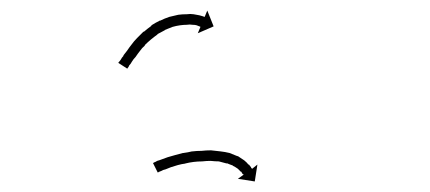

<svg xmlns="http://www.w3.org/2000/svg" viewBox="-20 -591 816 364"><path d="M272 -283Q272 -283 272 -283Q272 -283 272 -283Q272 -283 272 -283Q272 -283 272 -283Q275 -284 278 -286Q278 -286 278 -286Q278 -286 278 -286Q278 -286 278 -286Q278 -286 278 -286Q282 -287 287 -289Q287 -289 287 -289Q287 -289 287 -289Q287 -289 287 -289Q287 -289 287 -289Q292 -291 298 -293Q298 -293 298 -293Q298 -293 298 -293Q298 -293 298 -293Q298 -293 298 -293Q305 -295 312 -297Q312 -297 312 -297Q312 -297 312 -297Q312 -297 312 -297Q312 -297 312 -297Q320 -299 327 -301Q327 -301 327.5 -301Q328 -301 328 -301Q328 -301 328 -301Q328 -301 328 -301Q336 -302 344 -304Q344 -304 344 -304Q344 -304 344 -304Q345 -304 345 -304Q345 -304 345 -304Q353 -305 362 -305Q362 -305 362 -305Q362 -305 362 -305Q362 -305 362 -305Q362 -305 362 -305Q371 -306 380 -306Q380 -306 380 -306Q380 -306 380 -306Q380 -306 380 -306Q380 -306 380 -306Q389 -305 398 -304Q398 -304 398 -304Q398 -304 398 -304Q398 -304 398 -304Q398 -304 398 -304Q407 -303 415 -301Q415 -301 415 -301Q415 -301 415 -301Q415 -301 415 -301Q415 -301 415 -301Q423 -298 430 -295Q430 -295 430.5 -295Q431 -295 431 -295Q431 -295 431 -295Q431 -295 431 -295Q437 -291 443 -287Q443 -287 443 -287Q443 -287 443 -287Q443 -287 443 -287Q443 -287 443 -287Q448 -283 451 -279Q451 -279 451 -279Q451 -279 452 -279Q452 -279 452 -279Q452 -279 452 -279Q454 -276 456 -274Q456 -274 456 -274Q456 -274 456 -273Q456 -273 456 -273Q456 -273 456 -273Q457 -272 458 -271L468 -279L463 -247L431 -252L442 -260Q441 -261 440 -261Q440 -261 440 -261Q440 -261 440 -261Q440 -261 440 -261Q440 -261 440 -261Q439 -263 437 -266Q437 -266 437 -266Q437 -266 437 -265Q437 -265 437 -265Q437 -265 437 -265Q434 -268 431 -271Q431 -271 431 -271Q431 -271 431 -271Q431 -271 431 -271Q431 -271 431 -271Q427 -274 421 -277Q421 -277 421 -277Q421 -277 422 -277Q422 -277 422 -277Q422 -277 422 -277Q416 -279 409 -282Q409 -282 409 -282Q409 -282 410 -282Q410 -282 410 -281.5Q410 -281 410 -281Q403 -283 395 -285Q395 -285 395 -285Q395 -285 395 -285Q395 -285 395.5 -285Q396 -285 396 -285Q388 -285 379 -286Q379 -286 379.5 -286Q380 -286 380 -286Q380 -286 380 -286Q380 -286 380 -286Q372 -286 363 -285Q363 -285 363 -285Q363 -285 363 -285Q363 -285 363 -285Q363 -285 363 -285Q355 -285 347 -284Q347 -284 347 -284Q347 -284 347 -284Q347 -284 347 -284Q347 -284 347 -284Q339 -283 331 -281Q331 -281 331 -281Q331 -281 331 -281Q332 -281 332 -281Q332 -281 332 -281Q324 -280 317 -278Q317 -278 317 -278Q317 -278 317 -278Q317 -278 317 -278Q317 -278 317 -278Q310 -276 304 -274Q304 -274 304 -274Q304 -274 304 -274Q304 -274 304 -274Q304 -274 304 -274Q299 -272 294 -270Q294 -270 294 -270Q294 -270 294 -270Q294 -270 294 -270Q294 -270 294 -270Q289 -269 286 -267Q286 -267 286 -267Q286 -267 286 -267Q286 -267 286 -267Q286 -267 286 -267Q283 -266 281 -265Q281 -265 281 -265Q281 -265 281 -265Q281 -265 281 -265Q281 -265 281 -265Q280 -264 279 -264L270 -282Q271 -282 272 -283ZM205 -473Q207 -475 209 -478Q211 -482 214 -485Q214 -485 214 -485Q214 -485 214 -486Q214 -486 214 -486Q214 -486 214 -486Q217 -490 221 -495Q221 -495 221 -495Q221 -495 221 -495Q221 -495 221 -495Q221 -495 221 -495Q225 -501 229 -506Q229 -506 229 -506Q229 -506 229 -506Q229 -506 229 -506Q229 -506 229 -506Q234 -513 240 -519Q240 -519 240 -519Q240 -519 240 -519Q240 -519 240 -519Q240 -519 240 -519Q246 -525 252 -531Q252 -531 252 -531Q252 -531 252 -531Q252 -531 252.5 -531Q253 -531 253 -531Q260 -537 267 -542Q267 -542 267 -542Q267 -542 267 -543Q267 -543 267 -543Q267 -543 267 -543Q275 -548 283 -552Q283 -552 283 -552Q283 -552 284 -552Q284 -552 284 -552Q284 -552 284 -552Q292 -556 301 -559Q301 -559 301 -559Q301 -559 301 -559Q301 -559 301 -559Q301 -559 301 -559Q309 -561 318 -563Q318 -563 318 -563Q318 -563 318 -563Q318 -563 318 -563Q318 -563 318 -563Q326 -564 333 -564Q333 -564 333 -564Q333 -564 333 -564Q333 -564 333.5 -564Q334 -564 334 -564Q341 -565 347 -564Q347 -564 347 -564Q347 -564 347 -564Q347 -564 347 -564Q347 -564 347 -564Q353 -563 358 -562Q358 -562 358 -562Q358 -562 358 -562Q358 -562 358 -562Q358 -562 358 -562Q362 -561 365 -560Q365 -560 365 -560Q365 -560 365 -560Q365 -560 365 -560Q365 -560 365 -560Q367 -559 368 -559L373 -571L385 -541L355 -528L360 -540Q359 -541 358 -541Q358 -541 358 -541Q358 -541 358 -541Q358 -541 358 -541Q358 -541 358 -541Q356 -542 353 -543Q353 -543 353 -543Q353 -543 353 -543Q353 -543 353 -543Q353 -543 353 -543Q350 -544 345 -544Q345 -544 345 -544Q345 -544 345 -544Q345 -544 345 -544Q345 -544 345 -544Q340 -545 334 -544Q334 -544 334 -544Q334 -544 334 -544Q334 -544 334 -544Q334 -544 334 -544Q328 -544 321 -543Q321 -543 321 -543Q321 -543 321 -543Q321 -543 321 -543Q321 -543 321 -543Q314 -542 307 -540Q307 -540 307 -540Q307 -540 307 -540Q307 -540 307 -540Q307 -540 307 -540Q300 -537 292 -534Q292 -534 292 -534Q292 -534 292 -534Q292 -534 292.5 -534Q293 -534 293 -534Q285 -530 278 -526Q278 -526 278 -526Q278 -526 278 -526Q278 -526 278.5 -526Q279 -526 279 -526Q272 -521 266 -516Q266 -516 266 -516Q266 -516 266 -516Q266 -516 266 -516Q266 -516 266 -516Q260 -511 254 -505Q254 -505 254 -505Q254 -505 254 -505Q254 -505 254.5 -505Q255 -505 255 -505Q249 -500 245 -494Q245 -494 245 -494Q245 -494 245 -494Q245 -494 245 -494Q245 -494 245 -494Q241 -489 237 -483Q237 -483 237 -483Q237 -483 237 -483Q237 -483 237 -483Q237 -483 237 -483Q233 -479 230 -474Q230 -474 230 -474Q230 -474 230 -474Q230 -474 230 -474Q230 -474 230 -474Q228 -470 225 -467Q224 -464 222 -462Q222 -461 221 -461L204 -472Q205 -472 205 -473Z"/></svg>

Font: FRB American Cursive Just Arrows
Style: Italic
Weight: 400
Italic angle: -25°
Version: Version 2.0;Modular Font Editor K font №1